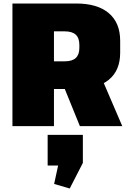

<svg xmlns="http://www.w3.org/2000/svg" viewBox="-20 -720 744 1096"><path d="M51 -700H415Q536 -700 601 -645Q666 -590 666 -487V-419Q666 -318 601.5 -265Q537 -212 415 -212H279V-370H350Q392 -370 412.5 -389Q433 -408 433 -447V-463Q433 -503 412.5 -522Q392 -541 350 -541H235L288 -591V0H51ZM332 -256H568L678 0H436ZM453 50V210L378 356L289 330L337 109L430 225H252V50Z"/></svg>

Font: Pathway Extreme SemiCondensed Black
Style: Regular
Weight: 900
Width: 4
Version: Version 1.001;gftools[0.9.26]